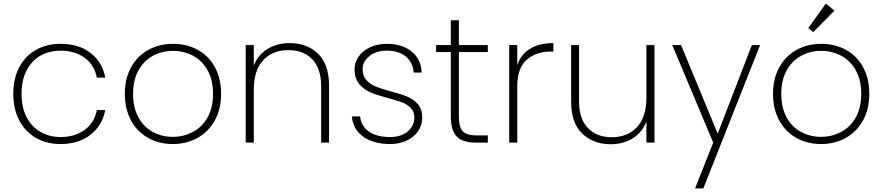

<svg xmlns="http://www.w3.org/2000/svg" viewBox="-20 -794 4915 1069"><path d="M54 -272Q54 -357 87.5 -420Q121 -483 180.5 -516.5Q240 -550 317 -550Q419 -550 484.5 -499Q550 -448 566 -362H519Q506 -432 451.5 -472Q397 -512 317 -512Q257 -512 208 -485.5Q159 -459 129.5 -404.5Q100 -350 100 -272Q100 -193 129.5 -139Q159 -85 208 -58Q257 -31 317 -31Q397 -31 451.5 -71Q506 -111 519 -181H566Q550 -96 484 -44Q418 8 317 8Q240 8 180.5 -26Q121 -60 87.5 -123.5Q54 -187 54 -272Z M942 8Q866 8 805 -26Q744 -60 709.5 -123.5Q675 -187 675 -272Q675 -356 710 -419.5Q745 -483 806.5 -516.5Q868 -550 944 -550Q1020 -550 1081 -516.5Q1142 -483 1176.5 -420Q1211 -357 1211 -272Q1211 -187 1176 -123.5Q1141 -60 1079.5 -26Q1018 8 942 8ZM942 -32Q1001 -32 1052.5 -58.5Q1104 -85 1135 -139Q1166 -193 1166 -272Q1166 -350 1135 -404Q1104 -458 1053 -484.5Q1002 -511 943 -511Q884 -511 833.5 -484.5Q783 -458 752 -404Q721 -350 721 -272Q721 -193 751.5 -139Q782 -85 832.5 -58.5Q883 -32 942 -32Z M1593 -554Q1690 -554 1751 -494.5Q1812 -435 1812 -318V0H1768V-315Q1768 -412 1719 -463.5Q1670 -515 1586 -515Q1498 -515 1445.5 -459Q1393 -403 1393 -293V0H1348V-543H1393V-428Q1416 -489 1469.5 -521.5Q1523 -554 1593 -554Z M2152 8Q2061 8 2003.5 -32Q1946 -72 1939 -146H1985Q1990 -93 2033.5 -62Q2077 -31 2152 -31Q2214 -31 2250.5 -62.5Q2287 -94 2287 -140Q2287 -172 2267.5 -192.5Q2248 -213 2219 -224Q2190 -235 2140 -248Q2080 -264 2043 -279.5Q2006 -295 1980 -326Q1954 -357 1954 -409Q1954 -447 1977 -479.5Q2000 -512 2041 -531Q2082 -550 2134 -550Q2219 -550 2271.5 -507.5Q2324 -465 2328 -390H2283Q2280 -444 2241 -478Q2202 -512 2133 -512Q2075 -512 2037 -482Q1999 -452 1999 -409Q1999 -371 2020.5 -347.5Q2042 -324 2073.5 -311.5Q2105 -299 2157 -285Q2214 -270 2248.5 -255.5Q2283 -241 2307 -213.5Q2331 -186 2331 -140Q2331 -98 2308 -64Q2285 -30 2244 -11Q2203 8 2152 8Z M2535 -504V-145Q2535 -85 2557 -62.5Q2579 -40 2635 -40H2696V0H2628Q2557 0 2523.5 -33.5Q2490 -67 2490 -145V-504H2408V-543H2490V-681H2535V-543H2696V-504Z M2860 -431Q2880 -491 2931 -522.5Q2982 -554 3061 -554V-507H3046Q2966 -507 2913 -461.5Q2860 -416 2860 -313V0H2815V-543H2860Z M3624 -543V0H3579V-118Q3556 -56 3502.5 -23.5Q3449 9 3380 9Q3283 9 3221.5 -50.5Q3160 -110 3160 -227V-543H3204V-230Q3204 -133 3253 -81.5Q3302 -30 3386 -30Q3474 -30 3526.5 -86Q3579 -142 3579 -252V-543Z M4212 -543 3896 255H3850L3951 0L3723 -543H3772L3976 -50L4166 -543Z M4551 8Q4475 8 4414 -26Q4353 -60 4318.5 -123.5Q4284 -187 4284 -272Q4284 -356 4319 -419.5Q4354 -483 4415.5 -516.5Q4477 -550 4553 -550Q4629 -550 4690 -516.5Q4751 -483 4785.5 -420Q4820 -357 4820 -272Q4820 -187 4785 -123.5Q4750 -60 4688.5 -26Q4627 8 4551 8ZM4551 -32Q4610 -32 4661.5 -58.5Q4713 -85 4744 -139Q4775 -193 4775 -272Q4775 -350 4744 -404Q4713 -458 4662 -484.5Q4611 -511 4552 -511Q4493 -511 4442.5 -484.5Q4392 -458 4361 -404Q4330 -350 4330 -272Q4330 -193 4360.5 -139Q4391 -85 4441.5 -58.5Q4492 -32 4551 -32ZM4480 -637 4578 -774 4626 -735 4508 -615Z"/></svg>

Font: Fz Poppins ExtLt
Style: Regular
Weight: 200
Designer: Ninad Kale (Devanagari), Jonny Pinhorn (Latin)
Foundry: Indian Type Foundry
Version: Vit hóa bi Vntype.Com & FontZin.Com